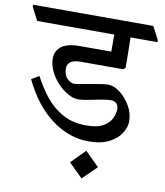

<svg xmlns="http://www.w3.org/2000/svg" viewBox="-116 -692 808 942"><g transform="rotate(10 288.5 -221.0)"><path d="M355 -7Q258 -7 171 -72Q84 -137 26 -259L64 -281Q91 -228 127.5 -182.5Q164 -137 214 -109.5Q264 -82 331 -82Q387 -82 416.5 -99.5Q446 -117 457 -141.5Q468 -166 468 -187Q468 -204 458 -214.5Q448 -225 430 -225Q411 -225 379.5 -219Q348 -213 318 -207Q288 -201 271 -201Q246 -201 218.5 -216.5Q191 -232 167 -257.5Q143 -283 128 -314.5Q113 -346 113 -378Q113 -415 142 -437.5Q171 -460 232 -460H390V-545H6L-28 -610V-620H571L605 -555V-545H471Q472 -508 472.5 -467Q473 -426 473 -393L461 -385H250Q185 -385 185 -339Q185 -308 202.5 -290.5Q220 -273 238 -273Q247 -273 268 -277Q289 -281 315 -285.5Q341 -290 365 -294Q389 -298 404 -298Q432 -298 462.5 -275Q493 -252 514.5 -215Q536 -178 536 -137Q536 -111 518 -80.5Q500 -50 460 -28.5Q420 -7 355 -7ZM354 40 424 110 354 178 285 110Z"/></g></svg>

Font: Tiro Devanagari Marathi
Style: Regular
Weight: 400
Designer: Devanagari: John Hudson & Fiona Ross. Latin: John Hudson.
Foundry: Tiro Typeworks Ltd.
Version: Version 1.52